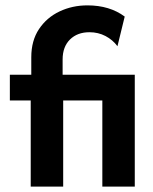

<svg xmlns="http://www.w3.org/2000/svg" viewBox="-20 -695 568 715"><path d="M94.4 0V-320.8H16.7V-416.7H96.5V-481.9Q96.5 -543.8 125.3 -586.8Q154.2 -629.9 201.7 -652.4Q249.3 -675 305.6 -675Q388.2 -675 444.4 -633.3L417.4 -522.9Q400 -546.5 372.9 -560.8Q345.8 -575 313.2 -575Q268.1 -575 240.6 -547.9Q213.2 -520.8 213.2 -473.6V-416.7H481.9V0H361.1V-320.8H215.3V0Z"/></svg>

Font: co2trust
Style: Bold
Weight: 700
Designer: Kristian Moeller
Foundry: Dicotype
Version: Version 1.000